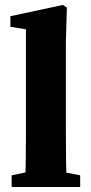

<svg xmlns="http://www.w3.org/2000/svg" viewBox="-20 -746 363 766"><path d="M26.4 0H299.9V-46.5L197.7 -66.5H122.1L26.4 -46.5V0ZM80.5 0H245.8C243.8 -70 242.8 -140 242.8 -210V-576.3L246.8 -716.1L230.7 -726.3L21.4 -681.3V-639.1L83.5 -629.1V-210C83.5 -140 82.5 -70 80.5 0Z"/></svg>

Font: Source Serif Variable
Style: Regular
Weight: 389
Designer: Frank Grießhammer
Foundry: Adobe Systems Incorporated
Version: Version 3.001;hotconv 1.0.111;makeotfexe 2.5.65597